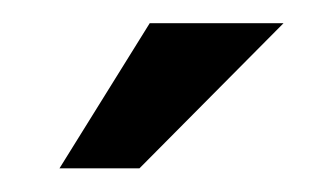

<svg xmlns="http://www.w3.org/2000/svg" viewBox="-20 -700 274 164"><path d="M30.8 -556.2 107.9 -680.2H222.2L99.1 -556.2Z"/></svg>

Font: LT Wave Text
Style: Regular
Weight: 400
Designer: Daniel Lyons
Version: Version 2.5 (Glyphs App)